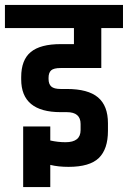

<svg xmlns="http://www.w3.org/2000/svg" viewBox="-54 -683 519 779"><path d="M150 -170V-113Q181 -106 212 -106Q273 -106 273 -155V-180Q273 -228 217 -228H192Q32 -228 32 -361V-370Q32 -440 71 -472Q110 -504 192 -504H246V-569H-34V-663H445V-569H357V-407H192Q164 -407 153.5 -397.5Q143 -388 143 -367V-363Q143 -342 154 -332Q165 -322 192 -322H217Q303 -322 343.5 -288Q384 -254 384 -183V-152Q384 -78 347 -42Q310 -6 224 -6Q182 -6 150 -14V76H40V-170Z"/></svg>

Font: Khand Semibold
Style: Regular
Weight: 600
Designer: Devanagari: Sanchit Sawaria, Jyotish Sonowal; Latin: Satya Rajpurohit
Foundry: Indian Type Foundry
Version: Version 1.100;PS 1.0;hotconv 1.0.78;makeotf.lib2.5.61930; tt